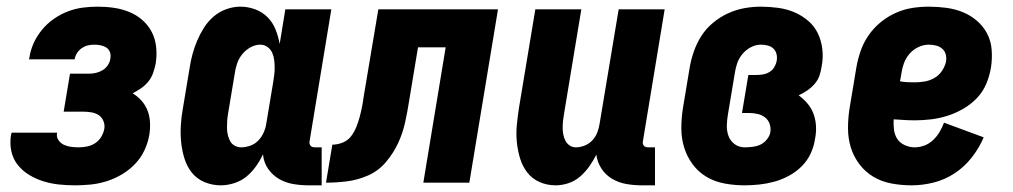

<svg xmlns="http://www.w3.org/2000/svg" viewBox="-20 -548 3040 576"><path d="M206 8Q181 8 157 5.5Q133 3 110.5 -4Q88 -11 68 -23Q48 -35 33.5 -53Q19 -71 14 -94.5Q9 -118 13 -143L15 -150H152L151 -148Q149 -137 155.5 -127.5Q162 -118 172 -113.5Q182 -109 193 -107.5Q204 -106 216 -106Q228 -106 241 -108.5Q254 -111 265.5 -118.5Q277 -126 284 -138Q291 -150 293 -162Q295 -174 290 -185.5Q285 -197 275.5 -203Q266 -209 254 -211Q242 -213 229 -213H171L190 -327H248Q258 -327 268.5 -329.5Q279 -332 288 -337.5Q297 -343 303.5 -352.5Q310 -362 311 -372Q313 -382 310 -391Q307 -400 299.5 -405Q292 -410 282.5 -412Q273 -414 263 -414Q254 -414 244.5 -412Q235 -410 226 -404Q217 -398 211.5 -389.5Q206 -381 204 -371V-370H67L68 -374Q71 -396 80.5 -417.5Q90 -439 105.5 -458Q121 -477 141 -491Q161 -505 183 -513.5Q205 -522 227.5 -525Q250 -528 273 -528Q298 -528 322 -524.5Q346 -521 368 -512Q390 -503 407.5 -487.5Q425 -472 435.5 -451.5Q446 -431 448.5 -406.5Q451 -382 447 -357Q444 -343 439.5 -329.5Q435 -316 425.5 -304Q416 -292 403.5 -283.5Q391 -275 378 -268Q393 -259 404.5 -246Q416 -233 422.5 -216.5Q429 -200 430 -181Q431 -162 428 -144Q424 -120 413.5 -97.5Q403 -75 385.5 -56.5Q368 -38 346 -25Q324 -12 300.5 -4.5Q277 3 253 5.5Q229 8 206 8Z M643 8Q617 8 594 -1.5Q571 -11 556 -29.5Q541 -48 533.5 -72Q526 -96 523.5 -121Q521 -146 522.5 -172Q524 -198 529 -225L549 -345Q552 -365 557.5 -385.5Q563 -406 571.5 -426Q580 -446 592 -465Q604 -484 621 -498.5Q638 -513 659 -520.5Q680 -528 701 -528Q724 -528 745.5 -520Q767 -512 782.5 -496.5Q798 -481 806.5 -460Q815 -439 819 -416L836 -520H974L909 -126Q908 -122 908.5 -118Q909 -114 911.5 -111Q914 -108 917.5 -107Q921 -106 925 -106H945V8H906Q882 8 859 4Q836 0 816.5 -11.5Q797 -23 784 -42Q771 -61 769 -85Q760 -66 747.5 -48.5Q735 -31 719 -18Q703 -5 682.5 1.5Q662 8 643 8ZM704 -106Q717 -106 731 -111Q745 -116 755 -126.5Q765 -137 771 -150.5Q777 -164 779 -178L799 -298Q801 -310 802.5 -321.5Q804 -333 804 -345Q804 -357 802.5 -368.5Q801 -380 796.5 -390Q792 -400 782.5 -407Q773 -414 761 -414Q746 -414 731.5 -406Q717 -398 706.5 -385Q696 -372 691 -356.5Q686 -341 684 -326L664 -206Q662 -195 661.5 -184.5Q661 -174 661 -163.5Q661 -153 663.5 -143Q666 -133 670.5 -124.5Q675 -116 684 -111Q693 -106 704 -106Z M958 0 977 -114Q992 -114 1007.5 -120Q1023 -126 1033 -139Q1043 -152 1049 -167Q1055 -182 1059 -197Q1063 -212 1066 -227Q1069 -242 1071 -258L1115 -520H1474L1388 0H1250L1317 -406H1234L1207 -243Q1202 -211 1195 -179.5Q1188 -148 1174 -118Q1160 -88 1137.5 -61.5Q1115 -35 1084 -21.5Q1053 -8 1021 -4Q989 0 958 0Z M1647 8Q1621 8 1598.5 -2Q1576 -12 1561.5 -31Q1547 -50 1540 -73.5Q1533 -97 1530.5 -122Q1528 -147 1530.5 -173Q1533 -199 1537 -225L1586 -520H1724L1672 -206Q1670 -195 1669 -185Q1668 -175 1668 -164.5Q1668 -154 1670 -144Q1672 -134 1676.5 -125.5Q1681 -117 1689 -111.5Q1697 -106 1708 -106Q1721 -106 1734.5 -111.5Q1748 -117 1757.5 -127.5Q1767 -138 1772 -151Q1777 -164 1779 -178L1836 -520H1974L1909 -126Q1908 -122 1908.5 -118Q1909 -114 1911.5 -111Q1914 -108 1917.5 -107Q1921 -106 1925 -106H1945V8H1906Q1882 8 1859 4Q1836 0 1816.5 -11.5Q1797 -23 1784.5 -42Q1772 -61 1769 -84Q1760 -66 1748 -49Q1736 -32 1720.5 -18.5Q1705 -5 1685.5 1.5Q1666 8 1647 8Z M2214 8Q2183 8 2153.5 2.5Q2124 -3 2099.5 -17.5Q2075 -32 2058 -55Q2041 -78 2032.5 -105.5Q2024 -133 2024 -163.5Q2024 -194 2029 -225L2049 -345Q2053 -369 2061.5 -393.5Q2070 -418 2084 -440Q2098 -462 2119 -479.5Q2140 -497 2164 -508Q2188 -519 2213 -523.5Q2238 -528 2262 -528Q2288 -528 2314 -524.5Q2340 -521 2362.5 -511.5Q2385 -502 2404 -486Q2423 -470 2433.5 -448Q2444 -426 2447 -400.5Q2450 -375 2445 -349Q2443 -335 2438.5 -321.5Q2434 -308 2424 -296.5Q2414 -285 2401.5 -276.5Q2389 -268 2376 -262Q2390 -252 2402 -238Q2414 -224 2420.5 -206.5Q2427 -189 2428 -169.5Q2429 -150 2425 -131Q2422 -109 2412 -87.5Q2402 -66 2385 -49Q2368 -32 2346.5 -20.5Q2325 -9 2303 -3Q2281 3 2258.5 5.5Q2236 8 2214 8ZM2214 -106Q2226 -106 2238 -107.5Q2250 -109 2261 -114Q2272 -119 2280.5 -129.5Q2289 -140 2291 -151Q2293 -164 2289 -176Q2285 -188 2275.5 -195.5Q2266 -203 2253.5 -206Q2241 -209 2228 -209H2206L2225 -323H2247Q2257 -323 2267.5 -324.5Q2278 -326 2287.5 -331.5Q2297 -337 2302.5 -346Q2308 -355 2310 -365Q2312 -376 2309.5 -386Q2307 -396 2300 -402.5Q2293 -409 2283 -411.5Q2273 -414 2262 -414Q2247 -414 2232 -406Q2217 -398 2206.5 -385Q2196 -372 2191 -356.5Q2186 -341 2184 -326L2164 -206Q2161 -189 2160.5 -172Q2160 -155 2165.5 -140Q2171 -125 2184 -115.5Q2197 -106 2214 -106Z M2715 8Q2684 8 2654.5 2.5Q2625 -3 2600.5 -17.5Q2576 -32 2558.5 -55Q2541 -78 2532.5 -105.5Q2524 -133 2524 -163.5Q2524 -194 2529 -225L2549 -345Q2553 -369 2561.5 -394Q2570 -419 2585 -441Q2600 -463 2621 -480.5Q2642 -498 2666.5 -509Q2691 -520 2716 -524Q2741 -528 2766 -528Q2793 -528 2819 -524.5Q2845 -521 2868.5 -511.5Q2892 -502 2911 -485.5Q2930 -469 2941.5 -447Q2953 -425 2955 -398.5Q2957 -372 2953 -346Q2949 -321 2939 -297Q2929 -273 2911 -254Q2893 -235 2869.5 -221.5Q2846 -208 2822 -200.5Q2798 -193 2773.5 -190Q2749 -187 2724 -187Q2709 -187 2693 -188Q2677 -189 2661 -190Q2660 -174 2662 -158.5Q2664 -143 2672 -131Q2680 -119 2694.5 -112.5Q2709 -106 2724 -106Q2739 -106 2753.5 -111.5Q2768 -117 2779.5 -128Q2791 -139 2799 -152.5Q2807 -166 2812 -180L2931 -136Q2918 -105 2896 -76.5Q2874 -48 2844.5 -28.5Q2815 -9 2781.5 -0.5Q2748 8 2715 8ZM2724 -301Q2739 -301 2754 -303.5Q2769 -306 2783 -314Q2797 -322 2806 -335.5Q2815 -349 2818 -363Q2820 -375 2817 -385.5Q2814 -396 2806 -402.5Q2798 -409 2787.5 -411.5Q2777 -414 2766 -414Q2750 -414 2734.5 -406.5Q2719 -399 2708 -386Q2697 -373 2691.5 -357.5Q2686 -342 2684 -326L2680 -304Q2691 -302 2702 -301.5Q2713 -301 2724 -301Z"/></svg>

Font: Iosevka Heavy
Style: Italic
Weight: 900
Italic angle: -9°
Monospace: yes
Designer: Belleve Invis
Foundry: Belleve Invis
Version: Version 32.5.0; ttfautohint (v1.8.4)